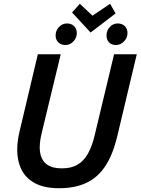

<svg xmlns="http://www.w3.org/2000/svg" viewBox="-20 -980 743 1015"><path d="M293 15Q214 15 165 -11.5Q116 -38 93.5 -83.5Q71 -129 71 -188Q71 -213 74.5 -238.5Q78 -264 85 -292L180 -693H301L201 -279Q196 -259 193 -238.5Q190 -218 190 -200Q190 -168 201 -143.5Q212 -119 237.5 -104.5Q263 -90 308 -90Q357 -90 390 -109.5Q423 -129 445 -168Q467 -207 481 -267L583 -693H703L599 -256Q576 -161 536 -101Q496 -41 436 -13Q376 15 293 15ZM459 -808 361 -914 402 -960 469 -897 562 -960 591 -909ZM326 -742Q303 -742 288.5 -756Q274 -770 274 -792Q274 -819 292 -837.5Q310 -856 334 -856Q358 -856 372 -841.5Q386 -827 386 -805Q386 -780 368 -761Q350 -742 326 -742ZM593 -742Q570 -742 556.5 -756Q543 -770 543 -792Q543 -819 560.5 -837.5Q578 -856 602 -856Q626 -856 640 -841.5Q654 -827 654 -805Q654 -780 635.5 -761Q617 -742 593 -742Z"/></svg>

Font: Ubuntu Sans SemiBold
Style: Italic
Weight: 600
Italic angle: -13.5°
Designer: Dalton Maag Ltd
Foundry: Dalton Maag Ltd
Version: Version 1.006